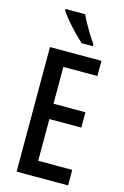

<svg xmlns="http://www.w3.org/2000/svg" viewBox="-139 -1001 687 1063"><g transform="rotate(15 204.5 -470.0)"><path d="M365 0H70V-714H365V-627H170V-416H353V-328H170V-89H365ZM211 -940Q221 -918 236.5 -890Q252 -862 268.5 -835.5Q285 -809 298 -792V-780H234Q215 -797 188 -824.5Q161 -852 136.5 -881Q112 -910 99 -931V-940Z"/></g></svg>

Font: Noto Sans Khmer UI ExtraCondensed Medium
Style: Regular
Weight: 500
Width: 2
Designer: Danh Hong and the Monotype Design Team
Foundry: Monotype Imaging Inc.
Version: Version 2.002; ttfautohint (v1.8.4.7-5d5b)